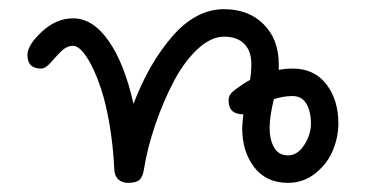

<svg xmlns="http://www.w3.org/2000/svg" viewBox="-20 -400 800 420"><path d="M40 -279.8Q40 -301.3 71.5 -330.6Q103 -359.9 140.1 -359.9Q183.1 -359.9 217.8 -310.3Q252.4 -260.7 272 -172.9Q306.6 -263.2 357.9 -321.5Q409.2 -379.9 470.2 -379.9Q523.9 -379.9 556.9 -346.7Q589.8 -313.5 589.8 -259.8V-247.1Q604.5 -250 620.1 -250Q667.5 -250 693.8 -215.8Q720.2 -181.6 720.2 -129.9Q720.2 -101.1 708.7 -72.3Q697.3 -43.5 670.9 -21.7Q644.5 0 609.9 0Q562.5 0 536.1 -34.2Q509.8 -68.4 509.8 -120.1Q509.8 -125.5 512.2 -149.9Q480 -149.9 480 -180.2Q480 -189.9 486.1 -196.5Q492.2 -203.1 509.8 -214.8Q520 -221.7 526.9 -225.1Q529.8 -241.7 529.8 -259.8Q529.8 -288.6 514.2 -304.2Q498.5 -319.8 470.2 -319.8Q441.4 -319.8 412.1 -292.5Q382.8 -265.1 360.1 -221.9Q337.4 -178.7 320.1 -128.4Q302.7 -78.1 294.9 -29.8Q292.5 -13.7 285.4 -6.8Q278.3 0 259.8 0Q247.1 0 238.8 -7.6Q230.5 -15.1 230 -29.8Q227.5 -81.5 219.7 -127Q211.9 -172.4 201.9 -203.1Q191.9 -233.9 180.4 -256.3Q168.9 -278.8 158.7 -289.3Q148.4 -299.8 140.1 -299.8Q126 -299.8 113.5 -287.4Q101.1 -274.9 90.3 -262.5Q79.6 -250 69.8 -250Q40 -250 40 -279.8ZM569.8 -120.1Q569.8 -94.7 579.6 -77.4Q589.4 -60.1 609.9 -60.1Q630.9 -60.1 645.5 -82.8Q660.2 -105.5 660.2 -129.9Q660.2 -155.3 650.4 -172.6Q640.6 -189.9 620.1 -189.9Q600.1 -189.9 579.1 -183.1Q569.8 -145 569.8 -120.1Z"/></svg>

Font: Pecita
Style: Book
Weight: 400
Width: 6
Version: Version 3.4.1